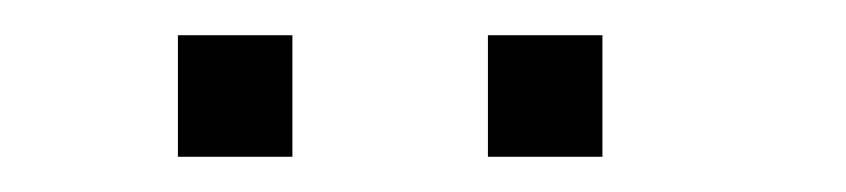

<svg xmlns="http://www.w3.org/2000/svg" viewBox="-20 -740 480 109"><path d="M81 -720V-651H146V-720ZM257 -720V-651H322V-720Z"/></svg>

Font: Chivo Light
Style: Regular
Weight: 300
Designer: Hector Gatti
Foundry: Omnibus-Type
Version: Version 1.003;PS 001.003;hotconv 1.0.70;makeotf.lib2.5.58329